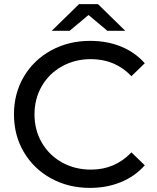

<svg xmlns="http://www.w3.org/2000/svg" viewBox="-20 -907 763 935"><path d="M48 -350Q48 -452 96 -533.5Q144 -615 229 -661.5Q314 -708 419 -708Q501 -708 569 -680.5Q637 -653 685 -599L620 -536Q541 -619 423 -619Q345 -619 282 -584Q219 -549 183.5 -487.5Q148 -426 148 -350Q148 -274 183.5 -212.5Q219 -151 282 -116Q345 -81 423 -81Q540 -81 620 -165L685 -102Q637 -48 568.5 -20Q500 8 418 8Q313 8 228.5 -38.5Q144 -85 96 -166.5Q48 -248 48 -350ZM503 -757 411 -834 319 -757H232L365 -887H457L590 -757Z"/></svg>

Font: Idrija
Style: Regular
Weight: 500
Designer: Julieta Ulanovsky
Foundry: Julieta Ulanovsky
Version: Version 7.200